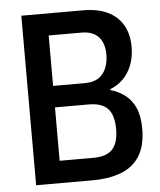

<svg xmlns="http://www.w3.org/2000/svg" viewBox="-51 -730 643 774"><g transform="rotate(-5 271.0 -343.0)"><path d="M64 0V-686H313Q373 -686 413.5 -666.5Q454 -647 475 -610Q496 -573 496 -523Q496 -481 483 -448Q470 -415 447.5 -393Q425 -371 396 -360V-356Q428 -347 454 -327.5Q480 -308 495 -274.5Q510 -241 510 -190Q510 -122 484 -80Q458 -38 409 -19Q360 0 291 0ZM167 -90H304Q357 -90 381 -116Q405 -142 405 -198Q405 -232 395.5 -256.5Q386 -281 363.5 -293.5Q341 -306 304 -306H167ZM167 -393H296Q330 -393 350.5 -406.5Q371 -420 381.5 -444.5Q392 -469 392 -500Q392 -547 368.5 -572Q345 -597 300 -597H167Z"/></g></svg>

Font: Archivo Condensed Medium
Style: Regular
Weight: 500
Width: 3
Designer: Hector Gatti
Foundry: Omnibus-Type
Version: Version 2.001